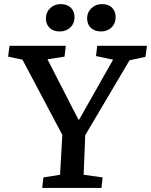

<svg xmlns="http://www.w3.org/2000/svg" viewBox="-20 -926 744 946"><path d="M278.8 -905.8Q310.5 -905.8 328.9 -888.2Q347.2 -870.6 347.2 -840.8Q347.2 -810.5 326.7 -790.8Q306.2 -771 273.9 -771Q242.7 -771 224.4 -788.8Q206.1 -806.6 206.1 -835.9Q206.1 -865.2 227.1 -885.5Q248 -905.8 278.8 -905.8ZM409.2 -835.9Q409.2 -865.2 430.4 -885.5Q451.7 -905.8 482.9 -905.8Q514.2 -905.8 532 -888.2Q549.8 -870.6 549.8 -840.8Q549.8 -810.5 529.5 -790.8Q509.3 -771 478 -771Q446.3 -771 427.7 -788.6Q409.2 -806.2 409.2 -835.9ZM366.2 -336.9H370.1L537.1 -631.8L453.1 -649.9L459 -700.2H704.1L696.8 -646L618.2 -628.9L399.9 -259.8L392.1 -64.9L485.8 -51.8L480 0H188L193.8 -51.8L275.9 -64.9L287.1 -261.2L90.8 -631.8L20 -647L26.9 -700.2H304.2L297.9 -647L213.9 -633.8Z"/></svg>

Font: Literata Book SemiBold
Style: Italic
Weight: 600
Italic angle: -3°
Designer: Latin by Veronika Burian and Jose Scaglione. Greek by Irene Vlachou. Cyrillic by Vera Evstafieva
Foundry: TypeTogether
Version: Version 1.003;PS 001.003;hotconv 1.0.88;makeotf.lib2.5.64775